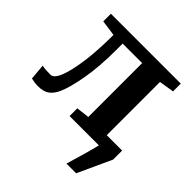

<svg xmlns="http://www.w3.org/2000/svg" viewBox="-198 -705 1051 1051"><g transform="rotate(45 327.0 -180.0)"><path d="M550 196H475Q487 158 505 94Q523 30 530 0H303V-60L379 -69V-486H228V-436Q228 -307 210.5 -209Q193 -111 171 -63Q156 -29 132 -11Q108 7 64 7Q40 7 12 0L4 -91Q27 -86 69 -86Q95 -86 115 -136.5Q135 -187 147 -277Q159 -367 159 -484L67 -497V-556H608V-496L521 -482V-70H640V0Z"/></g></svg>

Font: Koeln Type Serif
Style: Bold
Weight: 700
Designer: Eben Sorkin
Foundry: Eben Sorkin
Version: Version 2.002